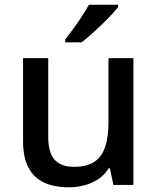

<svg xmlns="http://www.w3.org/2000/svg" viewBox="-20 -786 670 816"><path d="M547 -539V0H462L447 -71H442Q425 -43 398 -25Q371 -7 339 1.5Q307 10 273 10Q210 10 166.5 -10.5Q123 -31 100.5 -74.5Q78 -118 78 -186V-539H185V-202Q185 -139 211.5 -108Q238 -77 294 -77Q350 -77 382 -99Q414 -121 427.5 -163.5Q441 -206 441 -266V-539ZM482 -756Q471 -742 452.5 -722Q434 -702 411.5 -680.5Q389 -659 367 -639.5Q345 -620 327 -606H257V-618Q272 -637 291 -663Q310 -689 328 -716.5Q346 -744 358 -766H482Z"/></svg>

Font: Noto Sans Thai Medium
Style: Regular
Weight: 500
Designer: Monotype Design Team
Foundry: Monotype Imaging Inc.
Version: Version 2.001